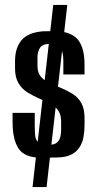

<svg xmlns="http://www.w3.org/2000/svg" viewBox="-20 -690 392 779"><path d="M148 -50Q80 -50 55.5 -87Q31 -124 31 -195V-232H121V-177Q121 -156 123 -138.5Q125 -121 136.5 -111.5Q148 -102 175 -102Q200 -102 211 -111.5Q222 -121 225 -135.5Q228 -150 228 -163V-197Q228 -222 218.5 -238Q209 -254 190.5 -265.5Q172 -277 144 -288Q116 -300 92.5 -314.5Q69 -329 55 -352.5Q41 -376 41 -413V-442Q41 -495 67 -526.5Q93 -558 154 -563L213 -564Q274 -559 298.5 -526Q323 -493 323 -427V-388H237V-442Q237 -481 224.5 -496.5Q212 -512 184 -512Q153 -512 142.5 -496.5Q132 -481 132 -457V-423Q132 -396 145 -380Q158 -364 179.5 -354Q201 -344 228 -333Q254 -322 275.5 -308.5Q297 -295 310 -272Q323 -249 323 -210V-183Q323 -157 318.5 -133Q314 -109 301.5 -90.5Q289 -72 266.5 -61.5Q244 -51 207 -51ZM196 -670H253L169 69H112Z"/></svg>

Font: Alumni Sans SemiBold
Style: Regular
Weight: 600
Designer: Robert E. Leuschke
Foundry: Robert E. Leuschke
Version: Version 1.018